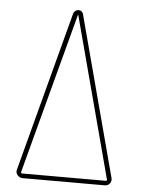

<svg xmlns="http://www.w3.org/2000/svg" viewBox="-53 -772 605 814"><g transform="rotate(5 250.0 -365.0)"><path d="M65.4 -25.4Q64.5 -24.4 65.9 -22Q67.4 -19.5 69.3 -19.5H426.8Q428.7 -19.5 430.2 -21.5Q431.6 -23.4 430.7 -25.4L249 -709Q249 -710 248 -710Q247.1 -710 247.1 -709ZM73.2 0Q60.5 0 51.8 -10.7Q43 -21.5 46.9 -34.2L226.6 -713.9Q228.5 -720.7 234.9 -725.6Q241.2 -730.5 248.5 -730.5Q255.9 -730.5 261.7 -725.6Q267.6 -720.7 268.6 -713.9L449.2 -34.2Q453.1 -21.5 445.3 -10.7Q437.5 0 422.9 0Z"/></g></svg>

Font: Rounded-X Mgen+ 1m thin
Style: Regular
Weight: 100
Designer: [Source Han Sans]
Ryoko NISHIZUKA  (kana & ideographs); Paul D. Hunt (Latin, Greek & Cyrillic); Wenlong ZHANG  (bopomofo
Version: Version 1.059.20150602